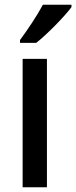

<svg xmlns="http://www.w3.org/2000/svg" viewBox="-20 -786 320 806"><path d="M280 -756V-766H160C136 -721 96 -661 64 -618V-606H132C178 -642 252 -718 280 -756ZM177 0V-539H75V0Z"/></svg>

Font: Noto Sans Myanmar UI SemiCondensed Medium
Style: Regular
Weight: 500
Width: 4
Designer: Monotype Design Team
Foundry: Monotype Imaging Inc.
Version: Version 2.103